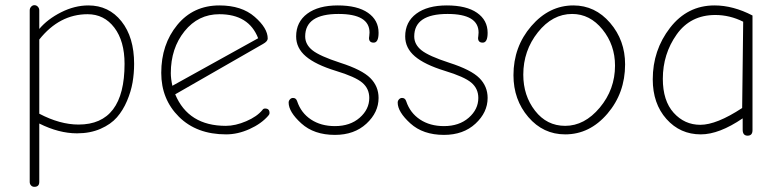

<svg xmlns="http://www.w3.org/2000/svg" viewBox="-20 -514 3022 743"><path d="M113 209Q105 209 100 203.5Q95 198 95 190V-474Q95 -482 100.5 -488Q106 -494 113 -494Q121 -494 126.5 -488Q132 -482 132 -474V-402Q164 -440 216.5 -466.5Q269 -493 322 -493Q401 -493 450 -431.5Q499 -370 499 -267Q499 -230 493 -195Q487 -160 471.5 -123.5Q456 -87 432.5 -60Q409 -33 369 -15.5Q329 2 278 2Q208 2 132 -36V190Q132 209 113 209ZM284 -32Q462 -32 462 -267Q462 -355 422.5 -407Q383 -459 319 -459Q210 -459 132 -361V-74Q212 -32 284 -32Z M855 6Q741 6 672.5 -62Q604 -130 604 -232Q604 -342 666 -417.5Q728 -493 829 -493Q915 -493 965.5 -449Q1016 -405 1016 -365Q1016 -354 998 -344L658 -149Q709 -27 854 -27Q891 -27 933 -45Q975 -63 996 -89Q999 -94 1006 -94Q1023 -94 1023 -77Q1023 -71 1018 -66Q991 -35 945.5 -14.5Q900 6 855 6ZM647 -182 979 -366Q943 -459 829 -459Q747 -459 694 -393Q641 -327 641 -231Q641 -210 647 -182Z M1276 8Q1195 8 1146 -36.5Q1097 -81 1097 -117Q1097 -124 1102 -129.5Q1107 -135 1114 -135Q1126 -135 1130 -122Q1145 -77 1183.5 -51.5Q1222 -26 1276 -26Q1335 -26 1372 -58.5Q1409 -91 1409 -135Q1409 -171 1382 -194Q1355 -217 1279 -240Q1201 -264 1163.5 -296Q1126 -328 1126 -373Q1126 -429 1169 -461Q1212 -493 1287 -493Q1363 -493 1404 -464.5Q1445 -436 1445 -387Q1445 -349 1426 -349Q1408 -349 1408 -367Q1408 -369 1409 -375Q1410 -381 1410 -388Q1410 -460 1290 -460Q1161 -460 1161 -373Q1161 -342 1189 -319.5Q1217 -297 1297 -271Q1381 -244 1413 -212Q1445 -180 1445 -135Q1445 -79 1398 -35.5Q1351 8 1276 8Z M1698 8Q1617 8 1568 -36.5Q1519 -81 1519 -117Q1519 -124 1524 -129.5Q1529 -135 1536 -135Q1548 -135 1552 -122Q1567 -77 1605.5 -51.5Q1644 -26 1698 -26Q1757 -26 1794 -58.5Q1831 -91 1831 -135Q1831 -171 1804 -194Q1777 -217 1701 -240Q1623 -264 1585.5 -296Q1548 -328 1548 -373Q1548 -429 1591 -461Q1634 -493 1709 -493Q1785 -493 1826 -464.5Q1867 -436 1867 -387Q1867 -349 1848 -349Q1830 -349 1830 -367Q1830 -369 1831 -375Q1832 -381 1832 -388Q1832 -460 1712 -460Q1583 -460 1583 -373Q1583 -342 1611 -319.5Q1639 -297 1719 -271Q1803 -244 1835 -212Q1867 -180 1867 -135Q1867 -79 1820 -35.5Q1773 8 1698 8Z M2167 6Q2082 6 2024.5 -61Q1967 -128 1967 -223Q1967 -333 2036 -413Q2105 -493 2199 -493Q2283 -493 2341 -425.5Q2399 -358 2399 -265Q2399 -154 2330.5 -74Q2262 6 2167 6ZM2167 -27Q2242 -27 2301 -97.5Q2360 -168 2360 -260Q2360 -340 2311.5 -400Q2263 -460 2194 -460Q2118 -460 2061.5 -389Q2005 -318 2005 -225Q2005 -144 2050.5 -85.5Q2096 -27 2167 -27Z M2854 -12V-56Q2763 6 2692 6Q2612 6 2559 -53.5Q2506 -113 2506 -207Q2506 -320 2573 -406.5Q2640 -493 2745 -493Q2817 -493 2892 -454V-10Q2892 11 2873 11Q2854 11 2854 -12ZM2690 -31Q2753 -31 2852 -96L2856 -430Q2804 -456 2748 -456Q2652 -456 2598.5 -380.5Q2545 -305 2545 -209Q2545 -124 2587 -77.5Q2629 -31 2690 -31Z"/></svg>

Font: Comic Neue Light
Style: Regular
Weight: 300
Designer: Craig Rozynski
Foundry: Craig Rozynski
Version: Version 2.003